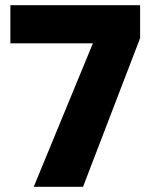

<svg xmlns="http://www.w3.org/2000/svg" viewBox="-20 -720 585 740"><path d="M110 0 338 -553H20V-700H520V-573L300 0Z"/></svg>

Font: Golos Text
Style: Bold
Weight: 700
Designer: A.Korolkova, Vitaly Kuzmin
Foundry: ParaType Ltd
Version: Version 2.004